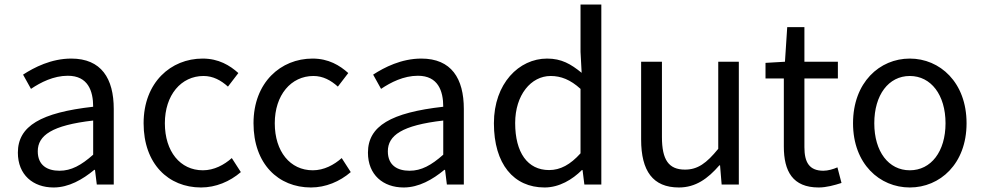

<svg xmlns="http://www.w3.org/2000/svg" viewBox="-20 -816 4346 849"><path d="M217 13C284 13 345 -22 397 -65H400L408 0H483V-334C483 -469 428 -557 295 -557C207 -557 131 -518 82 -486L117 -423C160 -452 217 -481 280 -481C369 -481 392 -414 392 -344C161 -318 59 -259 59 -141C59 -43 126 13 217 13ZM243 -61C189 -61 147 -85 147 -147C147 -217 209 -262 392 -283V-132C339 -85 295 -61 243 -61Z M869 13C934 13 996 -13 1045 -55L1005 -117C971 -87 927 -63 877 -63C777 -63 709 -146 709 -271C709 -396 781 -480 880 -480C922 -480 957 -461 988 -433L1034 -493C996 -527 947 -557 876 -557C736 -557 615 -452 615 -271C615 -91 725 13 869 13Z M1355 13C1420 13 1482 -13 1531 -55L1491 -117C1457 -87 1413 -63 1363 -63C1263 -63 1195 -146 1195 -271C1195 -396 1267 -480 1366 -480C1408 -480 1443 -461 1474 -433L1520 -493C1482 -527 1433 -557 1362 -557C1222 -557 1101 -452 1101 -271C1101 -91 1211 13 1355 13Z M1765 13C1832 13 1893 -22 1945 -65H1948L1956 0H2031V-334C2031 -469 1976 -557 1843 -557C1755 -557 1679 -518 1630 -486L1665 -423C1708 -452 1765 -481 1828 -481C1917 -481 1940 -414 1940 -344C1709 -318 1607 -259 1607 -141C1607 -43 1674 13 1765 13ZM1791 -61C1737 -61 1695 -85 1695 -147C1695 -217 1757 -262 1940 -283V-132C1887 -85 1843 -61 1791 -61Z M2388 13C2453 13 2511 -22 2553 -64H2556L2564 0H2639V-796H2547V-587L2552 -494C2504 -533 2463 -557 2399 -557C2275 -557 2164 -447 2164 -271C2164 -90 2252 13 2388 13ZM2408 -64C2313 -64 2258 -141 2258 -272C2258 -396 2328 -480 2415 -480C2460 -480 2502 -464 2547 -423V-138C2502 -88 2458 -64 2408 -64Z M2982 13C3056 13 3110 -26 3161 -85H3164L3171 0H3247V-543H3156V-158C3104 -94 3065 -66 3009 -66C2937 -66 2907 -109 2907 -210V-543H2815V-199C2815 -60 2867 13 2982 13Z M3600 13C3634 13 3670 3 3701 -7L3683 -76C3665 -68 3641 -61 3621 -61C3558 -61 3537 -99 3537 -165V-469H3685V-543H3537V-696H3461L3451 -543L3365 -538V-469H3446V-168C3446 -59 3485 13 3600 13Z M4003 13C4136 13 4254 -91 4254 -271C4254 -452 4136 -557 4003 -557C3870 -557 3752 -452 3752 -271C3752 -91 3870 13 4003 13ZM4003 -63C3909 -63 3846 -146 3846 -271C3846 -396 3909 -480 4003 -480C4097 -480 4161 -396 4161 -271C4161 -146 4097 -63 4003 -63Z"/></svg>

Font: Noto Sans CJK HK
Style: Regular
Weight: 400
Designer: Ryoko NISHIZUKA 西塚涼子 (kana, bopomofo & ideographs); Paul D. Hunt (Latin, Greek & Cyrillic); Sandoll Communications 산돌커뮤니
Foundry: Adobe
Version: Version 2.004;hotconv 1.0.118;makeotfexe 2.5.65603